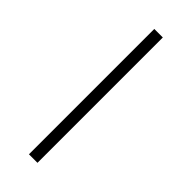

<svg xmlns="http://www.w3.org/2000/svg" viewBox="-186 -551 573 573"><g transform="rotate(45 100.5 -264.5)"><path d="M118 0V-529H82V0Z"/></g></svg>

Font: Noto Sans Bengali SemiCondensed ExtraLight
Style: Regular
Weight: 200
Width: 4
Designer: Joana Ranito - Universal Thirst; Jelle Bosma - Monotype Design Team
Foundry: Universal Thirst ehf.
Version: Version 3.000